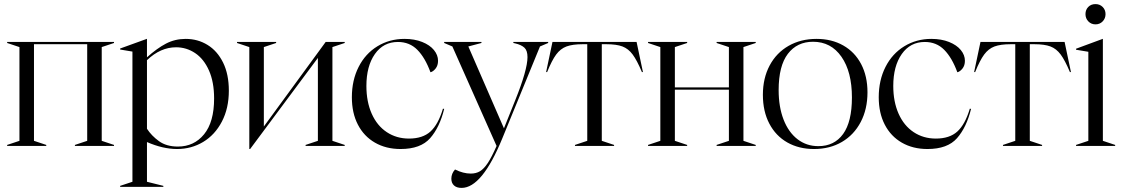

<svg xmlns="http://www.w3.org/2000/svg" viewBox="-20 -713 5493 938"><path d="M15 -5 75 -25V-483L15 -503V-508H537V-503L477 -483V-25L537 -5V0H346V-5L406 -25V-497H146V-25L206 -5V0H15Z M567 195 627 175V-461L567 -471V-476L697 -523H698V-433Q747 -477 791 -500Q835 -523 887 -523Q946 -523 994 -493.5Q1042 -464 1070 -407Q1098 -350 1098 -270Q1098 -184 1064 -119Q1030 -54 972.5 -19.5Q915 15 845 15Q776 15 698 -19V175L778 195V200H567ZM849 3Q928 3 977 -57Q1026 -117 1026 -232Q1026 -312 1001 -368.5Q976 -425 933.5 -453.5Q891 -482 840 -482Q764 -482 698 -419V-84Q720 -50 756.5 -23.5Q793 3 849 3Z M1198 -483 1138 -503V-508H1329V-503L1269 -483V-95L1571 -508H1664V-503L1604 -483V-25L1664 -5V0H1473V-5L1533 -25V-430L1202 15H1198Z M1699 -238Q1699 -321 1732 -386Q1765 -451 1824 -487Q1883 -523 1956 -523Q2005 -523 2042.5 -508Q2080 -493 2100 -468.5Q2120 -444 2120 -416Q2120 -393 2108 -378Q2096 -363 2083 -360Q2057 -431 2019 -469.5Q1981 -508 1924 -508Q1853 -508 1811.5 -449Q1770 -390 1770 -293Q1770 -216 1796 -157.5Q1822 -99 1869.5 -67.5Q1917 -36 1978 -36Q2045 -36 2083 -70.5Q2121 -105 2144 -182L2150 -181Q2128 -91 2081.5 -38Q2035 15 1937 15Q1866 15 1812 -16Q1758 -47 1728.5 -104Q1699 -161 1699 -238Z M2185 160Q2185 135 2203 115Q2243 135 2280 135Q2306 135 2325 123.5Q2344 112 2363 83.5Q2382 55 2406 0L2190 -486L2150 -503V-508H2332V-503L2268 -486L2442 -86L2497 -223Q2557 -372 2557 -434Q2557 -466 2542 -480Q2527 -494 2497 -501L2488 -503V-508H2658V-503L2618 -486L2434 -37Q2335 205 2235 205Q2211 205 2198 193Q2185 181 2185 160Z M2789 -5 2849 -25V-497H2827Q2777 -497 2747.5 -486Q2718 -475 2697 -446.5Q2676 -418 2653 -361H2648L2679 -508H3090L3121 -361H3116Q3092 -418 3071 -446.5Q3050 -475 3021 -486Q2992 -497 2942 -497H2920V-25L2980 -5V0H2789Z M3146 -5 3206 -25V-483L3146 -503V-508H3337V-503L3277 -483V-286H3541V-483L3481 -503V-508H3672V-503L3612 -483V-25L3672 -5V0H3481V-5L3541 -25V-275H3277V-25L3337 -5V0H3146Z M3707 -250Q3707 -331 3740 -393Q3773 -455 3832.5 -489Q3892 -523 3969 -523Q4043 -523 4099.5 -491Q4156 -459 4187 -400Q4218 -341 4218 -262Q4218 -180 4185 -117Q4152 -54 4093 -19.5Q4034 15 3957 15Q3883 15 3826.5 -17Q3770 -49 3738.5 -109Q3707 -169 3707 -250ZM3978 1Q4056 1 4099 -58.5Q4142 -118 4142 -237Q4142 -362 4091 -435.5Q4040 -509 3952 -509Q3874 -509 3829 -450Q3784 -391 3784 -273Q3784 -191 3808 -129Q3832 -67 3876 -33Q3920 1 3978 1Z M4273 -238Q4273 -321 4306 -386Q4339 -451 4398 -487Q4457 -523 4530 -523Q4579 -523 4616.5 -508Q4654 -493 4674 -468.5Q4694 -444 4694 -416Q4694 -393 4682 -378Q4670 -363 4657 -360Q4631 -431 4593 -469.5Q4555 -508 4498 -508Q4427 -508 4385.5 -449Q4344 -390 4344 -293Q4344 -216 4370 -157.5Q4396 -99 4443.5 -67.5Q4491 -36 4552 -36Q4619 -36 4657 -70.5Q4695 -105 4718 -182L4724 -181Q4702 -91 4655.5 -38Q4609 15 4511 15Q4440 15 4386 -16Q4332 -47 4302.5 -104Q4273 -161 4273 -238Z M4880 -5 4940 -25V-497H4918Q4868 -497 4838.5 -486Q4809 -475 4788 -446.5Q4767 -418 4744 -361H4739L4770 -508H5181L5212 -361H5207Q5183 -418 5162 -446.5Q5141 -475 5112 -486Q5083 -497 5033 -497H5011V-25L5071 -5V0H4880Z M5237 -5 5297 -25V-460L5237 -470V-475L5367 -523H5368V-25L5428 -5V0H5237ZM5283 -644Q5283 -665 5296.5 -679Q5310 -693 5332 -693Q5353 -693 5367 -679Q5381 -665 5381 -644Q5381 -623 5367 -608.5Q5353 -594 5332 -594Q5311 -594 5297 -608.5Q5283 -623 5283 -644Z"/></svg>

Font: Nyght Serif Light
Style: Regular
Weight: 300
Designer: Maksym Kobuzan
Version: Version 0.410